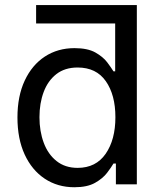

<svg xmlns="http://www.w3.org/2000/svg" viewBox="-20 -748 652 779"><path d="M281.7 11.7Q213.9 11.7 161.6 -22.9Q109.4 -57.6 80.1 -121.1Q50.8 -184.6 50.8 -271.5Q50.8 -357.9 80.3 -421.1Q109.9 -484.4 162.1 -518.6Q214.4 -552.7 282.2 -552.7Q335.4 -552.7 366.7 -535.2Q397.9 -517.6 414.8 -495.4Q431.6 -473.1 440.4 -458.5H447.3V-652.8H126.5V-727.5H535.2V0H450.2V-84.5H440.4Q431.6 -69.3 414.3 -46.6Q397 -23.9 365.5 -6.1Q334 11.7 281.7 11.7ZM294.9 -66.9Q369.1 -66.9 408.7 -124Q448.2 -181.2 448.2 -272.5Q448.2 -362.8 409.4 -418.5Q370.6 -474.1 294.9 -474.1Q243.2 -474.1 208.7 -447.3Q174.3 -420.4 157.2 -374.8Q140.1 -329.1 140.1 -272.5Q140.1 -215.3 157.5 -168.7Q174.8 -122.1 209.5 -94.5Q244.1 -66.9 294.9 -66.9Z"/></svg>

Font: Inter
Style: Regular
Weight: 400
Designer: Rasmus Andersson
Foundry: rsms
Version: Version 4.001;git-9221beed3